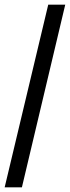

<svg xmlns="http://www.w3.org/2000/svg" viewBox="-20 -755 300 824"><path d="M0 49 187 -735H260L74 49Z"/></svg>

Font: Archivo ExtraCondensed Medium
Style: Regular
Weight: 500
Width: 2
Designer: Hector Gatti
Foundry: Omnibus-Type
Version: Version 2.001